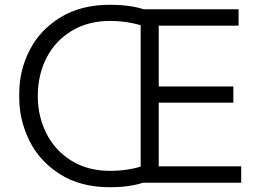

<svg xmlns="http://www.w3.org/2000/svg" viewBox="-20 -769 1101 808"><path d="M61 -357V-376Q61 -472 104.5 -557.5Q148 -643 234.5 -696Q321 -749 444 -749Q483 -749 520.5 -744Q558 -739 584 -730H984V-661H648V-405H962V-337H648V-69H995V0H582Q522 19 444 19Q318 19 231.5 -36.5Q145 -92 103 -178.5Q61 -265 61 -357ZM572 -68V-663Q510 -681 444 -681Q351 -681 281.5 -639Q212 -597 175.5 -525Q139 -453 139 -365Q139 -280 175 -208Q211 -136 280 -93Q349 -50 444 -50Q514 -50 572 -68Z"/></svg>

Font: Sora-SIA Light
Style: Regular
Weight: 300
Designer: Jonathan Barnbrook, Julián Moncada
Foundry: Barnbrook Fonts
Version: Version 2.000